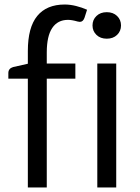

<svg xmlns="http://www.w3.org/2000/svg" viewBox="-20 -822 612 842"><path d="M361.8 -779.3 350.6 -744.1Q344.2 -726.1 330.1 -726.1Q326.2 -726.1 320.8 -727.5Q295.4 -734.9 278.3 -734.9Q232.9 -734.9 209 -699.2Q185.1 -663.6 185.1 -591.8V-543.5H310.5V-477.1H185.1V0H102.1V-477.1H16.6V-501.5Q16.6 -521.5 37.1 -527.8L102.1 -542.5V-598.6Q102.1 -701.7 143.3 -752Q184.6 -802.2 263.7 -802.2Q287.6 -802.2 313.7 -795.7Q339.8 -789.1 361.8 -779.3ZM385.7 -710.4Q385.7 -735.4 403.1 -752Q420.4 -768.6 448.2 -768.6Q476.1 -768.6 493.4 -752Q510.7 -735.4 510.7 -710.4Q510.7 -685.5 493.4 -668.9Q476.1 -652.3 448.2 -652.3Q420.4 -652.3 403.1 -668.9Q385.7 -685.5 385.7 -710.4ZM489.7 -543.5V0H406.7V-543.5Z"/></svg>

Font: Lycee Sans
Style: Regular
Weight: 400
Designer: Justin Alvin
Foundry: Alkove Design
Version: Version 1.030